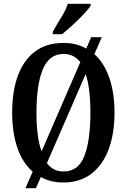

<svg xmlns="http://www.w3.org/2000/svg" viewBox="-20 -951 668 1011"><path d="M258 -784Q278 -820 302 -858.5Q326 -897 337 -931H457V-921Q447 -904 421 -876.5Q395 -849 364 -820.5Q333 -792 307 -771H258ZM152 -47Q98 -94 71 -174Q44 -254 44 -359Q44 -470 74 -552Q104 -634 164 -679.5Q224 -725 315 -725Q350 -725 379.5 -717.5Q409 -710 434 -695L460 -755H516L477 -666Q529 -619 556 -540Q583 -461 583 -358Q583 -247 552 -164.5Q521 -82 461 -36Q401 10 314 10Q246 10 195 -19L169 40H114ZM403 -624Q369 -667 315 -667Q239 -667 205.5 -586Q172 -505 172 -358Q172 -295 178.5 -243.5Q185 -192 199 -154ZM314 -48Q393 -48 424.5 -130Q456 -212 456 -358Q456 -421 450 -472Q444 -523 431 -561L227 -92Q260 -48 314 -48Z"/></svg>

Font: Noto Serif ExtraCondensed SemiBold
Style: Regular
Weight: 600
Width: 2
Designer: Monotype Design Team
Foundry: Monotype Imaging Inc.
Version: Version 2.015; ttfautohint (v1.8.4.7-5d5b)